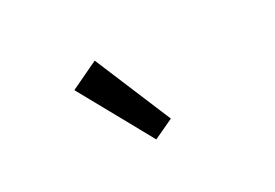

<svg xmlns="http://www.w3.org/2000/svg" viewBox="-46 -882 621 434"><g transform="rotate(-20 264.0 -665.5)"><path d="M135 -726 201 -773 318 -591 271 -558Z"/></g></svg>

Font: PlemolJP
Style: Regular
Weight: 400
Monospace: yes
Version: v2.0.4; ttfautohint (v1.8.4.7-5d5b-dirty) -l 6 -r 45 -G 200 